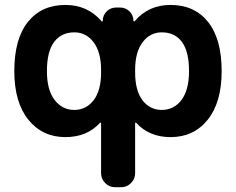

<svg xmlns="http://www.w3.org/2000/svg" viewBox="-20 -577 974 793"><path d="M173.8 -283.2Q173.8 -205.1 205.6 -164.1Q237.3 -123 286.6 -123Q335.9 -123 366.7 -163.1Q397.5 -203.1 397.5 -278.3V-288.1Q397.5 -361.3 366.7 -402.3Q335.9 -443.4 287.1 -443.4Q233.4 -443.4 203.6 -403.8Q173.8 -364.3 173.8 -283.2ZM760.7 -283.2Q760.7 -364.3 731.4 -403.8Q702.1 -443.4 648.4 -443.4Q599.6 -443.4 568.8 -402.3Q538.1 -361.3 538.1 -288.1V-278.3Q538.1 -203.1 568.4 -163.1Q598.6 -123 648.4 -123Q698.2 -123 729.5 -164.1Q760.7 -205.1 760.7 -283.2ZM538.1 138.7Q538.1 162.1 521 179.2Q503.9 196.3 480.5 196.3H455.1Q431.6 196.3 414.6 179.2Q397.5 162.1 397.5 138.7V-68.4Q397.5 -69.3 395.5 -70.3Q393.6 -71.3 392.6 -69.3Q338.9 -10.7 250 -10.7Q155.3 -10.7 97.2 -82.5Q39.1 -154.3 39.1 -283.2Q39.1 -416 95.2 -486.3Q151.4 -556.6 250 -556.6Q341.8 -556.6 399.4 -489.3Q401.4 -487.3 402.8 -487.8Q404.3 -488.3 404.3 -490.2Q404.3 -513.7 420.4 -529.8Q436.5 -545.9 460 -545.9H475.6Q499 -545.9 515.1 -529.8Q531.2 -513.7 531.2 -490.2Q531.2 -489.3 533.2 -488.8Q535.2 -488.3 536.1 -489.3Q592.8 -556.6 684.6 -556.6Q783.2 -556.6 839.4 -486.3Q895.5 -416 895.5 -283.2Q895.5 -154.3 837.9 -82.5Q780.3 -10.7 684.6 -10.7Q596.7 -10.7 543 -69.3Q542 -71.3 540 -70.3Q538.1 -69.3 538.1 -68.4Z"/></svg>

Font: Gen Jyuu Gothic P Bold
Style: Bold
Weight: 700
Designer: [Source Han Sans]
Ryoko NISHIZUKA  (kana & ideographs); Paul D. Hunt (Latin, Greek & Cyrillic); Wenlong ZHANG  (bopomofo
Version: Version 1.002.20150607